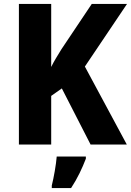

<svg xmlns="http://www.w3.org/2000/svg" viewBox="-20 -734 665 975"><path d="M624 0 411 -396 625 -714H446L292 -484C273 -453 254 -423 240 -394V-714H76V0H240V-247L294 -285L440 0ZM416 72V61H268C265 101 253 169 243 208V221H341C374 171 397 121 416 72Z"/></svg>

Font: Noto Sans Arabic UI SmCn XBd
Style: Regular
Weight: 800
Width: 4
Designer: Monotype Design Team, Nadine Chahine and Nizar Qandah
Foundry: Monotype Imaging Inc.
Version: Version 2.010